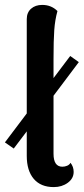

<svg xmlns="http://www.w3.org/2000/svg" viewBox="-37 -752 341 782"><path d="M250 -89Q263 -73 263 -52Q263 -25 239 -7.5Q215 10 182 10Q129 10 100.5 -23.5Q72 -57 72 -117V-217L19 -147L-17 -172L72 -290V-674Q72 -701 89.5 -716.5Q107 -732 135 -732Q172 -732 197 -707Q187 -671 184 -629.5Q181 -588 181 -512V-434L249 -524L284 -499L181 -362V-126Q181 -73 217 -73Q227 -73 236.5 -77Q246 -81 250 -89Z"/></svg>

Font: Arima Madurai
Style: Bold
Weight: 700
Designer: Joana Correia and Natanael Gama
Foundry: NDISCOVER
Version: Version 1.019